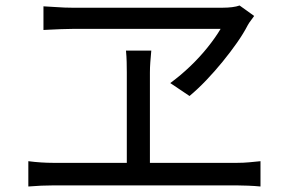

<svg xmlns="http://www.w3.org/2000/svg" viewBox="-20 -712 1040 698"><path d="M904 -654Q898 -645 892 -637.5Q886 -630 881 -621Q865 -590 841.5 -556.5Q818 -523 789.5 -488Q761 -453 730.5 -421Q700 -389 669 -363L599 -410Q637 -438 671.5 -471Q706 -504 734.5 -539.5Q763 -575 782 -607Q762 -607 720 -607Q678 -607 623.5 -607Q569 -607 510 -607Q451 -607 396.5 -607Q342 -607 302 -607Q262 -607 245 -607Q227 -607 201.5 -606Q176 -605 157 -604Q138 -603 138 -603V-689Q162 -688 188.5 -686Q215 -684 240 -684Q260 -684 301.5 -684Q343 -684 397.5 -684Q452 -684 511 -684Q570 -684 625.5 -684Q681 -684 724.5 -684Q768 -684 791 -684Q808 -684 824 -686Q840 -688 851 -692ZM525 -448Q525 -437 525 -409.5Q525 -382 525 -345Q525 -308 525 -268Q525 -228 525 -190Q525 -152 525 -123.5Q525 -95 525 -82H441Q441 -95 441 -123.5Q441 -152 441 -189.5Q441 -227 441 -267.5Q441 -308 441 -345Q441 -382 441 -409.5Q441 -437 441 -448Q441 -466 440.5 -486.5Q440 -507 438 -528H530Q528 -506 526.5 -486.5Q525 -467 525 -448ZM83 -126Q106 -123 129 -121.5Q152 -120 173 -120H842Q865 -120 886 -122Q907 -124 927 -126V-34Q907 -36 882 -37Q857 -38 842 -38H173Q152 -38 129.5 -37Q107 -36 83 -34Z"/></svg>

Font: Noto Sans HK
Style: Regular
Weight: 400
Designer: Ryoko NISHIZUKA 西塚涼子 (kana, bopomofo & ideographs); Paul D. Hunt (Latin, Greek & Cyrillic); Sandoll Communications 산돌커뮤니
Foundry: Adobe
Version: Version 2.004-H2;hotconv 1.0.118;makeotfexe 2.5.65603